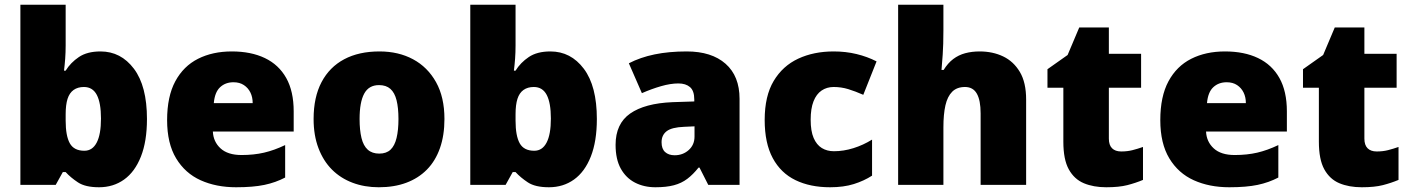

<svg xmlns="http://www.w3.org/2000/svg" viewBox="-20 -780 5951 810"><path d="M257 -588Q257 -559 255 -532Q253 -505 250 -482H257Q278 -516 313 -539.5Q348 -563 404 -563Q490 -563 545 -490Q600 -417 600 -278Q600 -184 574.5 -119.5Q549 -55 503.5 -22.5Q458 10 398 10Q340 10 309 -10.5Q278 -31 257 -54H245L215 0H66V-760H257ZM334 -413Q308 -413 290.5 -400.5Q273 -388 265 -363Q257 -338 257 -298V-271Q257 -207 274.5 -175.5Q292 -144 336 -144Q370 -144 388 -178.5Q406 -213 406 -280Q406 -346 388.5 -379.5Q371 -413 334 -413Z M958 -563Q1039 -563 1097.5 -535Q1156 -507 1187.5 -451Q1219 -395 1219 -310V-225H878Q880 -182 910.5 -154Q941 -126 999 -126Q1051 -126 1094 -136Q1137 -146 1183 -168V-31Q1143 -10 1095.5 0Q1048 10 976 10Q892 10 826.5 -19.5Q761 -49 723 -112Q685 -175 685 -273Q685 -373 719.5 -437Q754 -501 815.5 -532Q877 -563 958 -563ZM965 -433Q931 -433 908.5 -412Q886 -391 882 -345H1046Q1046 -370 1036.5 -389.5Q1027 -409 1009 -421Q991 -433 965 -433Z M1855 -278Q1855 -209 1836 -155Q1817 -101 1781 -64.5Q1745 -28 1694 -9Q1643 10 1578 10Q1518 10 1467.5 -9Q1417 -28 1380.5 -64.5Q1344 -101 1323.5 -155Q1303 -209 1303 -278Q1303 -370 1336.5 -433.5Q1370 -497 1432 -530Q1494 -563 1581 -563Q1661 -563 1722.5 -530Q1784 -497 1819.5 -433.5Q1855 -370 1855 -278ZM1497 -278Q1497 -231 1505 -198Q1513 -165 1531.5 -148.5Q1550 -132 1580 -132Q1610 -132 1627.5 -148.5Q1645 -165 1653 -198Q1661 -231 1661 -278Q1661 -325 1653 -357Q1645 -389 1627 -405Q1609 -421 1579 -421Q1536 -421 1516.5 -385Q1497 -349 1497 -278Z M2155 -588Q2155 -559 2153 -532Q2151 -505 2148 -482H2155Q2176 -516 2211 -539.5Q2246 -563 2302 -563Q2388 -563 2443 -490Q2498 -417 2498 -278Q2498 -184 2472.5 -119.5Q2447 -55 2401.5 -22.5Q2356 10 2296 10Q2238 10 2207 -10.5Q2176 -31 2155 -54H2143L2113 0H1964V-760H2155ZM2232 -413Q2206 -413 2188.5 -400.5Q2171 -388 2163 -363Q2155 -338 2155 -298V-271Q2155 -207 2172.5 -175.5Q2190 -144 2234 -144Q2268 -144 2286 -178.5Q2304 -213 2304 -280Q2304 -346 2286.5 -379.5Q2269 -413 2232 -413Z M2877 -563Q2982 -563 3041 -511Q3100 -459 3100 -363V0H2968L2931 -73H2927Q2904 -44 2879.5 -25.5Q2855 -7 2823 1.5Q2791 10 2745 10Q2697 10 2659 -9.5Q2621 -29 2599 -68.5Q2577 -108 2577 -169Q2577 -258 2638.5 -301Q2700 -344 2817 -349L2909 -352V-360Q2909 -397 2891 -412.5Q2873 -428 2842 -428Q2809 -428 2769 -416.5Q2729 -405 2688 -387L2633 -513Q2681 -538 2741.5 -550.5Q2802 -563 2877 -563ZM2866 -245Q2814 -243 2792.5 -226.5Q2771 -210 2771 -180Q2771 -152 2786 -138.5Q2801 -125 2826 -125Q2861 -125 2885.5 -147Q2910 -169 2910 -204V-247Z M3482 10Q3398 10 3336 -20Q3274 -50 3240 -113Q3206 -176 3206 -274Q3206 -375 3244 -438.5Q3282 -502 3347.5 -532.5Q3413 -563 3497 -563Q3548 -563 3593.5 -552Q3639 -541 3678 -521L3622 -380Q3588 -395 3558.5 -404Q3529 -413 3497 -413Q3468 -413 3446 -398Q3424 -383 3412 -352.5Q3400 -322 3400 -275Q3400 -227 3412.5 -198Q3425 -169 3447 -155.5Q3469 -142 3498 -142Q3539 -142 3580.5 -155Q3622 -168 3659 -191V-39Q3625 -17 3582 -3.5Q3539 10 3482 10Z M3960 -652Q3960 -591 3957 -549Q3954 -507 3952 -485H3961Q3979 -514 4001.5 -531Q4024 -548 4052 -555.5Q4080 -563 4113 -563Q4168 -563 4212 -542Q4256 -521 4282.5 -476.5Q4309 -432 4309 -360V0H4117V-302Q4117 -357 4101 -385Q4085 -413 4051 -413Q4017 -413 3997 -393Q3977 -373 3968.5 -335.5Q3960 -298 3960 -243V0H3769V-760H3960Z M4710 -141Q4736 -141 4757.5 -146.5Q4779 -152 4802 -160V-21Q4771 -8 4736 1Q4701 10 4647 10Q4593 10 4552.5 -7Q4512 -24 4489 -65.5Q4466 -107 4466 -182V-410H4399V-488L4484 -548L4533 -664H4658V-553H4794V-410H4658V-195Q4658 -168 4671.5 -154.5Q4685 -141 4710 -141Z M5148 -563Q5229 -563 5287.5 -535Q5346 -507 5377.5 -451Q5409 -395 5409 -310V-225H5068Q5070 -182 5100.5 -154Q5131 -126 5189 -126Q5241 -126 5284 -136Q5327 -146 5373 -168V-31Q5333 -10 5285.5 0Q5238 10 5166 10Q5082 10 5016.5 -19.5Q4951 -49 4913 -112Q4875 -175 4875 -273Q4875 -373 4909.5 -437Q4944 -501 5005.5 -532Q5067 -563 5148 -563ZM5155 -433Q5121 -433 5098.5 -412Q5076 -391 5072 -345H5236Q5236 -370 5226.5 -389.5Q5217 -409 5199 -421Q5181 -433 5155 -433Z M5788 -141Q5814 -141 5835.5 -146.5Q5857 -152 5880 -160V-21Q5849 -8 5814 1Q5779 10 5725 10Q5671 10 5630.5 -7Q5590 -24 5567 -65.5Q5544 -107 5544 -182V-410H5477V-488L5562 -548L5611 -664H5736V-553H5872V-410H5736V-195Q5736 -168 5749.5 -154.5Q5763 -141 5788 -141Z"/></svg>

Font: Noto Sans Hebrew Black
Style: Regular
Weight: 900
Designer: Monotype Design Team
Foundry: Monotype Imaging Inc.
Version: Version 2.003